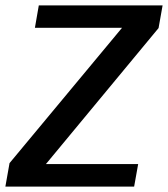

<svg xmlns="http://www.w3.org/2000/svg" viewBox="-40 -695 626 715"><path d="M-20 0H459.5L474.5 -84H131L550.5 -590.5L565.5 -675H104.5L90 -591.5H414.5L-4.5 -87.5Z"/></svg>

Font: Anybody UltraCondensed Thin Medium
Style: Italic
Weight: 500
Italic angle: -10°
Version: Version 1.111